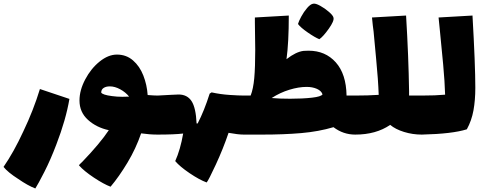

<svg xmlns="http://www.w3.org/2000/svg" viewBox="-74 -727 2759 1087"><path d="M29 286Q-29 249 -54 218Q4 134 58 17Q115 -102 152 -223L319 -167Q299 -49 245 91Q212 178 177 246.5Q142 315 126 340Q84 324 29 286Z M850 -76Q850 -19 843 8Q836 35 818 35Q774 35 725 28Q695 115 647.5 194Q600 273 552 330Q514 316 457.5 278.5Q401 241 373 209Q376 204 381.5 199Q387 194 392 189Q492 85 542 10Q472 -5 424 -48.5Q376 -92 376 -158Q376 -216 408.5 -277.5Q441 -339 490 -378.5Q539 -418 588 -418Q641 -418 679 -385Q717 -352 737.5 -299.5Q758 -247 762 -189Q800 -186 818 -186Q837 -186 843.5 -159Q850 -132 850 -76ZM560 -183Q588 -179 619 -179Q645 -179 657 -180Q637 -205 606.5 -221.5Q576 -238 548 -238Q526 -238 512.5 -229Q499 -220 499 -203Q506 -190 560 -183Z M1338 -76Q1338 -19 1331 8Q1324 35 1306 35Q1274 35 1220 25Q1189 116 1148 204.5Q1107 293 1096 306Q1055 291 999.5 253.5Q944 216 918 185Q947 121 963 29Q913 35 818 35Q800 35 793 8Q786 -19 786 -76Q786 -132 792.5 -159Q799 -186 818 -186Q831 -186 892 -190Q923 -192 937 -192Q986 -192 1010.5 -154.5Q1035 -117 1039 -28H1045Q1082 -99 1113 -197L1124 -204Q1173 -193 1226 -189.5Q1279 -186 1306 -186Q1325 -186 1331.5 -159Q1338 -132 1338 -76Z M1969 -76Q1969 -19 1962 8Q1955 35 1937 35Q1869 35 1814 -7Q1730 18 1631.5 26.5Q1533 35 1411 35H1306Q1288 35 1281 8Q1274 -19 1274 -76Q1274 -132 1280.5 -159Q1287 -186 1306 -186H1345Q1360 -224 1365.5 -285Q1371 -346 1371 -445Q1371 -483 1369 -599V-628L1561 -639Q1561 -486 1548 -392Q1602 -434 1645 -439Q1655 -440 1673 -440Q1768 -440 1827 -374Q1886 -308 1888 -186H1937Q1956 -186 1962.5 -159Q1969 -132 1969 -76ZM1568 -168Q1639 -168 1692 -174Q1745 -180 1752 -193Q1745 -213 1720 -224Q1695 -235 1662 -235Q1617 -235 1564.5 -219Q1512 -203 1464 -172Q1508 -168 1568 -168ZM1613 -591Q1617 -606 1631.5 -633Q1646 -660 1665 -682Q1684 -704 1699 -706Q1712 -709 1738.5 -694.5Q1765 -680 1788.5 -659.5Q1812 -639 1814 -627Q1819 -609 1787.5 -564.5Q1756 -520 1734 -505Q1709 -515 1668.5 -543Q1628 -571 1613 -591Z M2346 -76Q2346 -19 2339 8Q2332 35 2314 35Q2262 35 2213.5 20Q2165 5 2135 -20Q2055 35 1937 35Q1919 35 1912 8Q1905 -19 1905 -76Q1905 -132 1911.5 -159Q1918 -186 1937 -186Q2010 -186 2070 -190Q2067 -276 2055.5 -393.5Q2044 -511 2041 -549Q2037 -575 2032 -628L2225 -639Q2239 -408 2242 -210V-186H2314Q2333 -186 2339.5 -159Q2346 -132 2346 -76Z M2617 -230Q2617 -160 2606.5 -102Q2596 -44 2569 5Q2487 31 2314 35Q2296 35 2289 8Q2282 -19 2282 -76Q2282 -132 2288.5 -159Q2295 -186 2314 -186Q2393 -186 2446 -191Q2444 -263 2435 -361.5Q2426 -460 2416 -558L2409 -628L2601 -639Q2617 -360 2617 -230Z"/></svg>

Font: Lalezar
Style: Bold
Weight: 700
Designer: Borna Izadpanah
Foundry: Borna Izadpanah
Version: Version 1.003;January 24, 2021;FontCreator 13.0.0.2683 64-bi